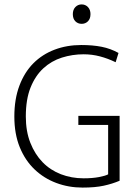

<svg xmlns="http://www.w3.org/2000/svg" viewBox="-20 -842 620 870"><path d="M348 -638Q400 -638 440.5 -630Q481 -622 517 -602L504 -560Q469 -577 433 -586.5Q397 -596 359 -596Q308 -596 260.5 -581Q213 -566 176.5 -532.5Q140 -499 118.5 -445.5Q97 -392 97 -314Q97 -247 117.5 -195Q138 -143 173 -107Q208 -71 256 -52.5Q304 -34 359 -34Q398 -34 427.5 -39.5Q457 -45 470 -52V-276H335V-317H522V-23Q489 -9 450 -0.5Q411 8 354 8Q291 8 235 -13Q179 -34 136.5 -74.5Q94 -115 69.5 -175Q45 -235 45 -314Q45 -393 68 -454Q91 -515 131.5 -555.5Q172 -596 227.5 -617Q283 -638 348 -638ZM310 -778Q310 -798 321.5 -810Q333 -822 350 -822Q367 -822 378.5 -810Q390 -798 390 -778Q390 -757 378.5 -745.5Q367 -734 350 -734Q333 -734 321.5 -745.5Q310 -757 310 -778Z"/></svg>

Font: Mukta Vaani ExtraLight
Style: Regular
Weight: 275
Designer: Noopur Datye, Girish Dalvi, Yashodeep Gholap, Pallavi Karambelkar
Foundry: Ek Type
Version: Version 2.538;PS 1.000;hotconv 16.6.51;makeotf.lib2.5.65220;